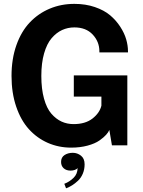

<svg xmlns="http://www.w3.org/2000/svg" viewBox="-20 -769 758 1016"><path d="M356.4 12.2Q290.5 12.2 233.2 -12.9Q175.8 -38.1 133.1 -85.2Q90.3 -132.3 65.7 -204.8Q41 -277.3 41 -367.2Q41 -457 66.7 -529.8Q92.3 -602.5 137.5 -650.1Q182.6 -697.8 242.9 -723.1Q303.2 -748.5 373.5 -748.5Q432.6 -748.5 481.9 -731.7Q531.2 -714.8 562.7 -688.2Q594.2 -661.6 616.2 -627.7Q638.2 -593.8 647.7 -561Q657.2 -528.3 657.2 -497.6V-491.7H505.9V-497.6Q505.9 -548.3 470.5 -586.2Q435.1 -624 373.5 -624Q338.9 -624 308.6 -610.1Q278.3 -596.2 253.2 -566.9Q228 -537.6 213.4 -486.6Q198.7 -435.5 198.7 -367.2Q198.7 -298.3 212.9 -247.1Q227.1 -195.8 251.7 -167.5Q276.4 -139.2 305.7 -125.7Q335 -112.3 369.6 -112.3Q431.6 -112.3 469.5 -141.8Q507.3 -171.4 516.6 -210V-257.8H370.6V-370.1H653.8V0H572.3L558.6 -81.5Q554.2 -69.8 541.5 -55.7Q528.8 -41.5 505.9 -25.4Q482.9 -9.3 443.6 1.5Q404.3 12.2 356.4 12.2ZM353.5 133.8Q330.6 133.8 316.9 121.3Q303.2 108.9 303.2 87.9Q303.2 63.5 321.5 51.5Q339.8 39.6 365.2 39.6Q389.2 39.6 408.4 54.7Q427.7 69.8 427.7 100.6Q427.7 127.4 418.2 149.9Q408.7 172.4 392.8 187.3Q377 202.1 361.6 211.7Q346.2 221.2 329.6 227.5L320.3 203.6Q348.1 192.9 369.4 171.9Q390.6 150.9 390.6 119.6Q387.2 126 376.5 129.9Q365.7 133.8 353.5 133.8Z"/></svg>

Font: Epilogue
Style: Bold
Weight: 700
Designer: Tyler Finck
Foundry: Etcetera Type Co
Version: Version 2.112